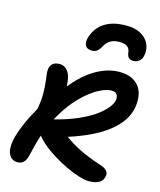

<svg xmlns="http://www.w3.org/2000/svg" viewBox="-144 -1107 1015 1221"><g transform="rotate(15 363.5 -496.5)"><path d="M88 13Q51 13 33 -20.5Q15 -54 27 -118Q37 -163 60.5 -219.5Q84 -276 124 -346Q133 -390 134.5 -426Q136 -462 133 -499Q130 -536 124 -581Q120 -618 135.5 -639Q151 -660 188 -660Q226 -660 248 -623Q270 -586 268 -499L241 -498Q290 -567 344.5 -614.5Q399 -662 456 -686Q513 -710 568 -710Q620 -710 653 -693Q686 -676 704 -648Q722 -620 725.5 -584.5Q729 -549 722 -513Q713 -468 686 -428Q659 -388 614 -352Q569 -316 505 -284.5Q441 -253 357 -226Q398 -194 459 -164Q520 -134 590 -111Q632 -99 646 -82.5Q660 -66 655 -46Q649 -15 624.5 -1.5Q600 12 558 12Q532 12 491.5 -0.5Q451 -13 404.5 -35Q358 -57 312.5 -85.5Q267 -114 231.5 -145Q196 -176 178 -207Q170 -223 174 -244Q178 -265 192 -283Q206 -301 227 -306Q324 -330 391.5 -359.5Q459 -389 501.5 -420Q544 -451 566 -479Q588 -507 592 -528Q596 -550 587 -566Q578 -582 550 -582Q526 -582 492.5 -568.5Q459 -555 421 -527Q383 -499 344 -457Q305 -415 269 -357.5Q233 -300 204 -227.5Q175 -155 156 -66Q150 -36 141 -19Q132 -2 119 5.5Q106 13 88 13ZM533 -1006Q592 -1006 629 -985.5Q666 -965 682.5 -933Q699 -901 695 -864Q692 -831 674.5 -815.5Q657 -800 633 -800Q614 -800 603.5 -810Q593 -820 590 -843Q588 -868 571 -881Q554 -894 520 -894Q484 -894 461.5 -881Q439 -868 425 -844Q412 -819 398 -807Q384 -795 363 -795Q330 -795 319 -815.5Q308 -836 317 -867Q328 -908 355.5 -939.5Q383 -971 427 -988.5Q471 -1006 533 -1006Z"/></g></svg>

Font: Shantell Sans SemiBold
Style: Italic
Weight: 600
Italic angle: -11°
Designer: Stephen Nixon, Anya Danilova, Shantell Martin
Foundry: Arrow Type
Version: Version 1.011;[c5ecc13dd]